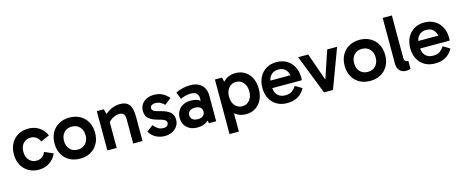

<svg xmlns="http://www.w3.org/2000/svg" viewBox="-44 -1398 5552 2304"><g transform="rotate(-15 2732.0 -245.5)"><path d="M277 11Q202 11 146.5 -22Q91 -55 60.5 -112Q30 -169 30 -244Q30 -319 60.5 -376.5Q91 -434 146.5 -466.5Q202 -499 277 -499Q352 -499 410.5 -460Q469 -421 495 -356L387 -309Q372 -347 343 -367Q314 -387 275 -387Q221 -387 184.5 -349.5Q148 -312 148 -244Q148 -177 184.5 -139Q221 -101 275 -101Q314 -101 343 -121Q372 -141 387 -179L495 -133Q468 -68 409.5 -28.5Q351 11 277 11Z M787 11Q712 11 655 -21Q598 -53 566.5 -110.5Q535 -168 535 -243Q535 -320 566.5 -377.5Q598 -435 655 -467Q712 -499 787 -499Q862 -499 919 -467Q976 -435 1007.5 -377.5Q1039 -320 1039 -243Q1039 -168 1007.5 -110.5Q976 -53 919 -21Q862 11 787 11ZM787 -101Q847 -101 884 -140.5Q921 -180 921 -244Q921 -308 884 -347.5Q847 -387 787 -387Q727 -387 690 -348Q653 -309 653 -244Q653 -180 690 -140.5Q727 -101 787 -101Z M1412 -499Q1464 -499 1494 -482Q1524 -465 1539 -435.5Q1554 -406 1558.5 -369.5Q1563 -333 1563 -294V0H1447V-304Q1447 -353 1426.5 -369.5Q1406 -386 1376 -386Q1348 -386 1318.5 -374.5Q1289 -363 1265 -343.5Q1241 -324 1226 -299L1217 -362H1242V0H1126V-488H1213L1237 -399L1203 -398Q1231 -429 1264 -451.5Q1297 -474 1334.5 -486.5Q1372 -499 1412 -499Z M1838 12Q1784 12 1734 -12Q1684 -36 1648 -93L1727 -153Q1757 -117 1784 -101Q1811 -85 1850 -85Q1878 -85 1894 -99Q1910 -113 1910 -134Q1910 -148 1902 -159Q1894 -170 1872.5 -179.5Q1851 -189 1811 -199Q1737 -218 1698.5 -251Q1660 -284 1660 -349Q1660 -390 1681 -424.5Q1702 -459 1742 -479.5Q1782 -500 1836 -500Q1901 -500 1947 -474Q1993 -448 2020 -412L1939 -348Q1922 -367 1893.5 -383.5Q1865 -400 1825 -400Q1801 -400 1782 -388Q1763 -376 1763 -354Q1763 -333 1782 -319Q1801 -305 1854 -293Q1943 -272 1981 -237Q2019 -202 2019 -145Q2019 -97 1994 -61.5Q1969 -26 1928 -7Q1887 12 1838 12Z M2246 14Q2190 14 2149.5 -6.5Q2109 -27 2087 -64Q2065 -101 2065 -152Q2065 -202 2087.5 -239Q2110 -276 2151 -297.5Q2192 -319 2246 -319Q2317 -319 2360.5 -287Q2404 -255 2420 -197L2362 -201V-322Q2362 -352 2341.5 -376Q2321 -400 2272 -400Q2244 -400 2210 -393.5Q2176 -387 2140 -370L2105 -456Q2147 -477 2193.5 -488Q2240 -499 2286 -499Q2351 -499 2393.5 -475.5Q2436 -452 2457 -412Q2478 -372 2478 -320V0H2389L2363 -91L2420 -108Q2403 -48 2357.5 -17Q2312 14 2246 14ZM2273 -81Q2313 -81 2337.5 -100Q2362 -119 2362 -152Q2362 -187 2337.5 -205.5Q2313 -224 2273 -224Q2233 -224 2208.5 -205.5Q2184 -187 2184 -152Q2184 -119 2208.5 -100Q2233 -81 2273 -81Z M2848 11Q2782 11 2733.5 -20Q2685 -51 2658 -108Q2631 -165 2631 -243Q2631 -321 2658.5 -378.5Q2686 -436 2734.5 -467.5Q2783 -499 2848 -499Q2916 -499 2966.5 -467Q3017 -435 3045 -377.5Q3073 -320 3073 -243Q3073 -168 3045 -110.5Q3017 -53 2966 -21Q2915 11 2848 11ZM2593 190V-488H2680L2709 -381H2699V-120H2709V190ZM2829 -93Q2885 -93 2920 -134.5Q2955 -176 2955 -243Q2955 -311 2920 -353Q2885 -395 2829 -395Q2774 -395 2738.5 -353.5Q2703 -312 2703 -244Q2703 -176 2738.5 -134.5Q2774 -93 2829 -93Z M3358 10Q3286 10 3232 -21.5Q3178 -53 3147.5 -110Q3117 -167 3117 -243Q3117 -320 3147.5 -377.5Q3178 -435 3232 -467Q3286 -499 3358 -499Q3431 -499 3485.5 -466.5Q3540 -434 3570 -376.5Q3600 -319 3600 -244Q3600 -235 3599.5 -226Q3599 -217 3598 -210H3219V-303H3512L3488 -250Q3488 -319 3456 -363Q3424 -407 3359 -407Q3300 -407 3265.5 -370.5Q3231 -334 3231 -274V-221Q3231 -159 3265.5 -122.5Q3300 -86 3361 -86Q3416 -86 3446.5 -109Q3477 -132 3499 -166L3582 -116Q3549 -54 3494 -22Q3439 10 3358 10Z M4111 -488 3929 0H3818L3627 -488H3752L3884 -112H3862L3988 -488Z M4391 11Q4316 11 4259 -21Q4202 -53 4170.5 -110.5Q4139 -168 4139 -243Q4139 -320 4170.5 -377.5Q4202 -435 4259 -467Q4316 -499 4391 -499Q4466 -499 4523 -467Q4580 -435 4611.5 -377.5Q4643 -320 4643 -243Q4643 -168 4611.5 -110.5Q4580 -53 4523 -21Q4466 11 4391 11ZM4391 -101Q4451 -101 4488 -140.5Q4525 -180 4525 -244Q4525 -308 4488 -347.5Q4451 -387 4391 -387Q4331 -387 4294 -348Q4257 -309 4257 -244Q4257 -180 4294 -140.5Q4331 -101 4391 -101Z M4834 5Q4805 5 4781 -8.5Q4757 -22 4743 -48.5Q4729 -75 4729 -116V-681H4843V-157Q4843 -124 4858 -113Q4873 -102 4893 -102V-3Q4881 1 4865.5 3Q4850 5 4834 5Z M5195 10Q5123 10 5069 -21.5Q5015 -53 4984.5 -110Q4954 -167 4954 -243Q4954 -320 4984.5 -377.5Q5015 -435 5069 -467Q5123 -499 5195 -499Q5268 -499 5322.5 -466.5Q5377 -434 5407 -376.5Q5437 -319 5437 -244Q5437 -235 5436.5 -226Q5436 -217 5435 -210H5056V-303H5349L5325 -250Q5325 -319 5293 -363Q5261 -407 5196 -407Q5137 -407 5102.5 -370.5Q5068 -334 5068 -274V-221Q5068 -159 5102.5 -122.5Q5137 -86 5198 -86Q5253 -86 5283.5 -109Q5314 -132 5336 -166L5419 -116Q5386 -54 5331 -22Q5276 10 5195 10Z"/></g></svg>

Font: Gabarito Medium
Style: Regular
Weight: 500
Designer: Leandro Assis / Alvaro Franca / Felipe Casaprima
Foundry: Naipe Foundry
Version: Version 1.000